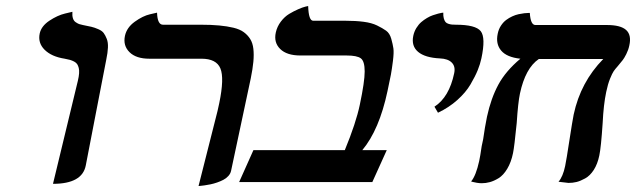

<svg xmlns="http://www.w3.org/2000/svg" viewBox="-20 -604 2110 637"><path d="M155.8 5.9 238.3 -335.9Q241.7 -350.1 242.4 -360.6Q243.2 -371.1 241.2 -378.7Q239.3 -386.2 236.1 -391.1Q232.9 -396 226.1 -399.7Q219.2 -403.3 212.4 -405.3Q205.6 -407.2 194.8 -409.2Q150.9 -416 127.9 -439Q105 -461.9 111.8 -493.2Q117.2 -517.6 144 -535.4Q170.9 -553.2 195.8 -559.1L220.2 -564.9Q219.2 -552.2 221.9 -543.5Q224.6 -534.7 231.2 -530.3Q237.8 -525.9 242.4 -524.2Q247.1 -522.5 254.9 -521Q272.9 -517.6 283.2 -515.1Q293.5 -512.7 305.9 -507.3Q318.4 -502 324 -494.4Q329.6 -486.8 334.2 -475.1Q338.9 -463.4 338.1 -446.3Q337.4 -429.2 332.5 -405.8Q320.8 -346.7 298.3 -229.5Q275.9 -112.3 264.6 -55.2Q252.9 5.9 155.8 5.9Z M638.7 13.2 701.7 -235.8Q705.6 -253.9 707.5 -262.2Q724.6 -344.7 711.2 -377Q697.8 -409.2 648.4 -409.2H475.6Q431.6 -409.2 409.7 -430.9Q387.7 -452.6 394.5 -484.9Q400.4 -512.7 427.2 -532Q454.1 -551.3 477.5 -556.6L501 -562Q502.4 -522 520.5 -522H645.5Q681.2 -522 707.3 -519.5Q733.4 -517.1 754.6 -512Q775.9 -506.8 788.8 -497.3Q801.8 -487.8 810.1 -474.6Q818.4 -461.4 820.6 -442.1Q822.8 -422.9 820.6 -399.2Q818.4 -375.5 812 -344.2L746.6 -37.1Q744.6 -27.8 737.5 -20Q730.5 -12.2 720.9 -7.3Q711.4 -2.4 700.2 1.5Q689 5.4 678.2 7.6Q667.5 9.8 658.7 11Q649.9 12.2 644.5 12.7Z M1125 -535.2Q1160.2 -535.2 1186.5 -531.7Q1212.9 -528.3 1231 -519.5Q1249 -510.7 1261 -502.2Q1272.9 -493.7 1278.1 -475.3Q1283.2 -457 1285.2 -443.4Q1287.1 -429.7 1283.7 -402.3Q1280.3 -375 1276.9 -356.4Q1273.4 -337.9 1265.6 -301.8Q1238.3 -173.3 1182.1 -106H1263.2L1215.3 0H773.4L820.8 -106H1124Q1161.1 -195.8 1173.8 -256.8Q1189.9 -333 1189.9 -366.9Q1189.9 -400.9 1177.2 -410.4Q1164.6 -419.9 1129.9 -419.9H976.6Q931.6 -419.9 909.7 -441.4Q887.7 -462.9 895 -496.1Q899.4 -516.1 911.9 -532.5Q924.3 -548.8 939.5 -557.9Q954.6 -566.9 969 -573.2Q983.4 -579.6 993.2 -582L1002.4 -584Q1003.9 -535.2 1019 -535.2Z M1433.1 -230 1421.4 -250Q1470.2 -281.7 1486.8 -360.8Q1491.7 -383.3 1479 -396.2Q1466.3 -409.2 1439.5 -410.2Q1390.1 -412.6 1367.2 -431.9Q1344.2 -451.2 1351.1 -484.9Q1354 -499 1361.3 -511Q1368.7 -522.9 1377.4 -530.5Q1386.2 -538.1 1396.5 -544.2Q1406.7 -550.3 1416.3 -553.5Q1425.8 -556.6 1433.6 -558.8Q1441.4 -561 1445.8 -561.5L1450.7 -562Q1450.2 -550.8 1452.4 -543Q1454.6 -535.2 1458 -531Q1461.4 -526.9 1468 -524.9Q1474.6 -522.9 1479.5 -522.5Q1484.4 -522 1492.2 -522Q1558.1 -522 1575 -500.5Q1591.8 -479 1577.1 -410.2Q1573.2 -391.6 1564.9 -371.1Q1556.6 -350.6 1541 -324Q1525.4 -297.4 1497.3 -272.2Q1469.2 -247.1 1433.1 -230Z M1991.2 -298.8Q1982.4 -256.8 1979.5 -196.8Q1974.1 -114.7 1968.3 -87.9Q1962.4 -59.6 1950 -40.3Q1937.5 -21 1921.6 -12.2Q1905.8 -3.4 1892.8 -0.2Q1879.9 2.9 1866.2 2.9L1833 -1Q1847.7 -18.1 1855 -53.2Q1859.4 -74.2 1869.1 -138.2Q1878.9 -202.1 1883.3 -224.1Q1906.2 -331.5 1981.4 -408.2H1767.6Q1723.1 -377.9 1705.1 -293.9Q1698.7 -264.2 1694.3 -195.8Q1686.5 -117.2 1682.1 -96.2Q1675.8 -65.4 1662.8 -43.9Q1649.9 -22.5 1634.3 -12.9Q1618.7 -3.4 1605.2 0.2Q1591.8 3.9 1578.1 3.9Q1570.8 3.9 1561.8 2.4Q1552.7 1 1547.9 -0.5L1543 -2Q1559.1 -21 1569.8 -69.8Q1573.2 -85 1578.1 -119.1Q1582 -138.7 1583 -142.1Q1588.4 -181.2 1595.7 -216.8Q1608.9 -277.8 1633.3 -323Q1657.7 -368.2 1706.5 -409.2Q1661.1 -414.1 1642.6 -436.3Q1624 -458.5 1631.3 -492.2Q1634.3 -507.3 1642.1 -519Q1649.9 -530.8 1659.4 -537.8Q1668.9 -544.9 1679.7 -549.8Q1690.4 -554.7 1700.7 -556.9Q1710.9 -559.1 1719.5 -560.1Q1728 -561 1732.9 -561H1737.8Q1740.2 -521 1756.3 -521H1993.7Q2039.1 -521 2057.4 -504.4Q2075.7 -487.8 2067.9 -453.1Q2064.9 -438.5 2057.9 -424.6Q2050.8 -410.6 2046.1 -404.8Q2041.5 -398.9 2029.8 -384.8Q2021 -375 2016.1 -367.9Q2011.2 -360.8 2003.9 -342.8Q1996.6 -324.7 1991.2 -298.8Z"/></svg>

Font: Linux Libertine Slanted
Style: Semibold Slanted
Weight: 600
Designer: Philipp H. Poll
Foundry: Philipp H. Poll
Version: Version 5.1.1